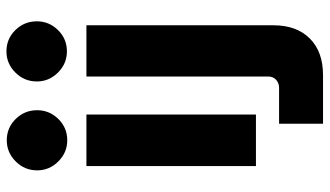

<svg xmlns="http://www.w3.org/2000/svg" viewBox="-228 -566 998 581"><g transform="rotate(-90 270.5 -276.0)"><path d="M58 0V-513H214V0ZM136 -571Q99 -571 72 -598Q45 -625 45 -662Q45 -700 72 -727Q99 -754 136 -754Q174 -754 200.5 -727Q227 -700 227 -662Q227 -625 200.5 -598Q174 -571 136 -571ZM186 203V70H295Q309 70 319 61Q329 52 329 37V-513H484V53Q484 123 444 163Q404 203 333 203ZM405 -572Q368 -572 341 -599Q314 -626 314 -663Q314 -701 341 -728Q368 -755 405 -755Q443 -755 469.5 -728Q496 -701 496 -663Q496 -626 469.5 -599Q443 -572 405 -572Z"/></g></svg>

Font: MuseoModerno
Style: Bold
Weight: 700
Designer: Pablo Cosgaya, Héctor Gatti, Marcela Romero, and the Authors of The MuseoModerno Project.
Foundry: Omnibus-Type Team
Version: Version 1.001